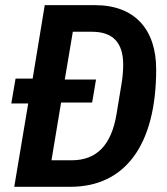

<svg xmlns="http://www.w3.org/2000/svg" viewBox="-20 -718 640 738"><path d="M34.8 0H250.7C460.2 0 580.3 -159.8 580.3 -451.7C580.3 -604.4 498.2 -698.2 345.5 -698.2H152L105.5 -415.8H39.8L23.4 -320.3H88.4ZM177.9 -101.9 214.8 -323.9H334.2L349.1 -412.3H229L259.9 -595.9H333.8C413.7 -595.9 453.5 -554 453.5 -469.8C453.5 -447.4 451.3 -419.7 447.1 -395.6L427.9 -279.5C408 -159.8 351.6 -101.9 255 -101.9Z"/></svg>

Font: Margiela Mono Italic SmBold It
Style: Regular
Weight: 600
Designer: Mike Abbink, Paul van der Laan, Pieter van Rosmalen
Foundry: Bold Monday
Version: Version 2.003 2021